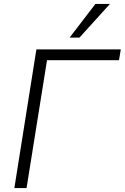

<svg xmlns="http://www.w3.org/2000/svg" viewBox="-20 -956 634 976"><path d="M53 0 165 -705H594L585 -650H219L115 0ZM334 -765 465 -936H539L384 -765Z"/></svg>

Font: Nunito Sans 12pt Light
Style: Italic
Weight: 300
Italic angle: -9°
Designer: Vernon Adams
Foundry: Vernon Adams
Version: Version 3.101;gftools[0.9.27]